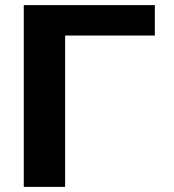

<svg xmlns="http://www.w3.org/2000/svg" viewBox="-20 -731 680 751"><path d="M585.6 -592V-711H73V0H234.7V-592Z"/></svg>

Font: Asimov
Style: Wid
Weight: 500
Designer: Google
Version: Version 2.000980; 2014